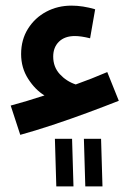

<svg xmlns="http://www.w3.org/2000/svg" viewBox="-20 -423 475 682"><path d="M52 56 18 -48Q74 -63 138 -84Q105 -104 80 -143Q55 -182 55 -231Q55 -282 79.5 -321Q104 -360 144.5 -381.5Q185 -403 234 -403Q274 -403 318 -390L300 -287Q268 -295 246 -295Q210 -295 189.5 -275Q169 -255 169 -222Q169 -185 192.5 -159.5Q216 -134 249 -123Q277 -133 305 -144Q333 -155 361 -167L402 -65Q354 -46 292 -23Q230 0 166.5 21Q103 42 52 56ZM283 239 278 70H339L344 239ZM180 239 175 70H236L241 239Z"/></svg>

Font: Noto Sans Arabic UI SmCn SmBd
Style: Regular
Weight: 600
Width: 4
Designer: Monotype Design Team, Nadine Chahine and Nizar Qandah
Foundry: Monotype Imaging Inc.
Version: Version 2.010; ttfautohint (v1.8.4.7-5d5b)